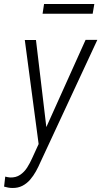

<svg xmlns="http://www.w3.org/2000/svg" viewBox="-61 -729 508 964"><path d="M158.2 -61 368.7 -528.8H427.7L142.1 85Q132.3 107.9 119.6 130.9Q106.9 153.8 90.3 173.1Q73.7 192.4 51.5 203.9Q29.3 215.3 1 214.8Q-9.3 214.8 -19.8 212.9Q-30.3 210.9 -40.5 208L-34.7 157.7Q-28.8 159.2 -22.9 160.4Q-17.1 161.6 -10.3 162.1Q19 163.1 40 148.9Q61 134.8 75.4 112.1Q89.8 89.4 100.6 64.9ZM119.6 -528.3 173.8 -72.8 177.2 -12.2 135.3 11.7 63.5 -528.3ZM412.6 -709 404.3 -660.2H152.8L160.2 -709Z"/></svg>

Font: Roboto Condensed Light
Style: Italic
Weight: 300
Italic angle: -12°
Designer: Christian Robertson
Foundry: Google
Version: Version 3.0; 2020